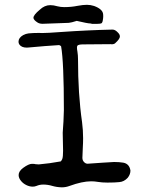

<svg xmlns="http://www.w3.org/2000/svg" viewBox="-20 -761 626 810"><path d="M240.7 29.3Q219.2 28.8 200.2 23.2Q181.2 17.6 162.6 17.6Q147.5 17.6 133.8 23.4Q126.5 26.4 118.2 26.4Q104.5 26.4 91.1 19.8Q77.6 13.2 68.8 2.4Q58.6 -9.8 58.6 -22.5Q58.6 -38.6 77.6 -52.7Q101.1 -69.8 114.7 -69.8Q127.9 -69.8 129.4 -68.4Q136.7 -67.4 143.6 -67.4Q189 -71.3 236.3 -80.1Q240.2 -84 242.7 -90.3Q246.1 -99.1 246.1 -125L244.6 -201.2Q248.5 -249 249.5 -296.9Q249.5 -499.5 237.8 -565.4Q235.4 -568.8 229.5 -570.8Q173.8 -567.4 99.1 -560.5L92.8 -560.1Q70.3 -560.1 61 -574.2Q58.1 -579.6 58.1 -585Q58.1 -601.6 77.6 -612.8Q88.9 -618.7 100.1 -620.1Q118.7 -622.1 145 -622.1L157.2 -621.6Q179.7 -621.6 237.8 -626Q348.6 -633.8 455.1 -636.2Q466.3 -636.2 478.5 -622.6Q485.8 -615.2 485.8 -606.9Q485.8 -596.7 465.8 -578.6Q460.9 -574.2 451.2 -574.2L446.8 -574.7L328.1 -573.7Q310.5 -573.2 306.6 -568.4Q304.7 -565.9 304.7 -559.6Q304.7 -553.2 306.6 -543.5Q309.1 -527.8 309.1 -512.2Q309.1 -363.8 326.2 -245.6Q330.6 -211.9 330.6 -178.2Q330.6 -157.7 329.3 -137.2Q328.1 -116.7 327.6 -95.2Q327.6 -84.5 334.5 -77.4Q341.3 -70.3 349.6 -70.3Q381.8 -72.3 413.1 -74.7Q456.5 -77.6 461.4 -77.6Q483.4 -77.6 500.5 -74.7Q525.9 -69.8 530.3 -41.5Q530.3 -25.4 519 -11.2Q503.4 5.9 482.9 7.3Q465.3 9.3 433.1 9.3Q409.7 9.3 392.6 6.3Q378.9 3.9 364.7 3.9Q326.7 3.9 273.4 23.4Q257.8 29.3 240.7 29.3ZM367.2 -660.2Q366.2 -662.1 359.9 -662.1Q350.1 -662.1 303.7 -672.9Q280.8 -665.5 270 -664.6Q170.9 -661.6 159.7 -660.6Q147.5 -660.6 139.2 -665.5Q121.1 -676.8 121.1 -686Q121.1 -697.8 147.5 -719.7Q168 -739.3 191.9 -739.3Q206.1 -739.3 222.7 -734.4Q236.3 -731 250.5 -731Q280.8 -731 306.6 -736.3Q330.1 -740.7 346.7 -740.7Q361.8 -740.7 377 -735.8Q412.6 -722.7 415 -701.7L415.5 -692.9Q415.5 -684.1 413.6 -674.8Q412.6 -668.9 412.1 -668.5Q409.7 -662.6 407 -662.4Q404.3 -662.1 401.6 -661.1Q398.9 -660.2 367.2 -660.2Z"/></svg>

Font: X Typewriter
Style: Regular
Weight: 400
Monospace: yes
Designer: GGBot
Version: 0.50